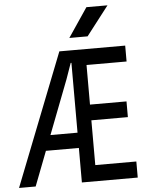

<svg xmlns="http://www.w3.org/2000/svg" viewBox="-118 -1004 780 1053"><g transform="rotate(-5 272.0 -478.0)"><path d="M-56.5 0 229 -727H289.5L300 -713.5L292.5 -658.5H285.5L254.5 -570.5L35 0ZM289.5 0V-727H591.5V-639.5H339.5L371 -684V-394.5L339.5 -421.5H572V-335H348L371 -364.5V-41.5L339.5 -88.5H597V0ZM61.5 -190 91 -274H310.5V-190ZM390.5 -795.5H290L398 -955.5H514Z"/></g></svg>

Font: Spline Sans Mono
Style: Regular
Weight: 400
Monospace: yes
Designer: Eben Sorkin, Mirko Velimirovic
Foundry: Sorkin Type
Version: Version 1.004